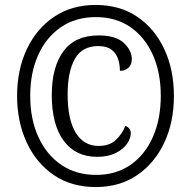

<svg xmlns="http://www.w3.org/2000/svg" viewBox="-20 -745 771 775"><path d="M366 10Q268 10 197 -38.5Q126 -87 87.5 -170.5Q49 -254 49 -358Q49 -463 88 -546Q127 -629 198 -677Q269 -725 366 -725Q464 -725 534.5 -677Q605 -629 643.5 -546Q682 -463 682 -358Q682 -252 643 -169Q604 -86 533.5 -38Q463 10 366 10ZM368 -39Q449 -39 507.5 -80Q566 -121 597.5 -193Q629 -265 629 -358Q629 -452 597 -523.5Q565 -595 506.5 -635.5Q448 -676 367 -676Q285 -676 225.5 -635Q166 -594 134 -522.5Q102 -451 102 -358Q102 -264 135 -192Q168 -120 227.5 -79.5Q287 -39 368 -39ZM372 -112Q285 -112 237 -177Q189 -242 189 -362Q189 -474 236 -538Q283 -602 378 -602Q448 -602 480 -571.5Q512 -541 512 -507Q512 -483 498 -471Q484 -459 464 -459Q464 -484 456.5 -507Q449 -530 430 -544.5Q411 -559 377 -559Q311 -559 282 -507Q253 -455 253 -364Q253 -263 285.5 -209.5Q318 -156 378 -156Q422 -156 447.5 -180Q473 -204 486 -237Q508 -228 508 -207Q508 -187 493 -165Q478 -143 447.5 -127.5Q417 -112 372 -112Z"/></svg>

Font: Noto Serif Lao Condensed SemiBold
Style: Regular
Weight: 600
Width: 3
Designer: Monotype Design Team
Foundry: Monotype Imaging Inc.
Version: Version 2.003; ttfautohint (v1.8.4.7-5d5b)